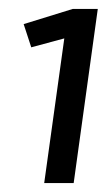

<svg xmlns="http://www.w3.org/2000/svg" viewBox="-20 -769 242 430"><path d="M199 -749H143L33 -715L50 -663L124 -683L79 -359H145Z"/></svg>

Font: Cantarell
Style: Oblique
Weight: 400
Italic angle: -8°
Designer: Dave Crossland
Version: Version 0.024